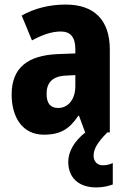

<svg xmlns="http://www.w3.org/2000/svg" viewBox="-20 -580 560 841"><path d="M390 102C390 72 407 44 450 0H461V-363C461 -495 390 -560 268 -560C196 -560 130 -543 75 -512L120 -403C168 -429 208 -442 247 -442C289 -442 310 -416 310 -366V-346L232 -343C101 -337 31 -283 31 -166C31 -67 78 10 172 10C246 10 285 -16 323 -73H326L353 0H354C304 39 279 85 279 129C279 197 323 241 402 241C433 241 457 234 474 228V134C464 139 449 144 430 144C406 144 390 127 390 102ZM271 -249 310 -251V-203C310 -144 278 -107 235 -107C203 -107 184 -125 184 -169C184 -218 210 -247 271 -249Z"/></svg>

Font: Noto Sans Gurmukhi Condensed ExtraBold
Style: Regular
Weight: 800
Width: 3
Designer: Jelle Bosma - Monotype Design Team
Foundry: Monotype Imaging Inc.
Version: Version 2.004